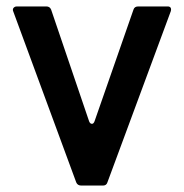

<svg xmlns="http://www.w3.org/2000/svg" viewBox="-20 -577 573 597"><path d="M233 0Q221 0 217 -10L21 -542Q20 -544 20 -547Q20 -551 23.5 -554Q27 -557 32 -557H124Q135 -557 139 -547L257 -200Q260 -192 266 -192Q271 -192 274 -200L395 -547Q398 -557 410 -557H501Q508 -557 510.5 -553Q513 -549 511 -542L314 -10Q311 0 300 0Z"/></svg>

Font: Open Sauce Two Medium
Style: Regular
Weight: 500
Designer: Alfredo Marco Pradil
Foundry: Creative Sauce Fz LLC
Version: Version 1.477